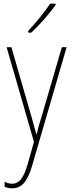

<svg xmlns="http://www.w3.org/2000/svg" viewBox="-20 -835 390 1046"><path d="M283 -808V-815H253C221 -766 179 -716 134 -667V-657H150C193 -696 249 -760 283 -808ZM16 -578 165 -62 129 65C106 144 79 166 46 166C32 166 18 162 5 155V183C19 188 31 191 46 191C95 191 128 159 154 71L343 -578H317L207 -201C196 -167 188 -140 180 -103H178C173 -122 169 -137 151 -201L42 -578Z"/></svg>

Font: Noto Sans Tamil UI Condensed Thin
Style: Regular
Weight: 100
Width: 3
Designer: Jelle Bosma - Monotype Design Team
Foundry: Monotype Imaging Inc.
Version: Version 2.004